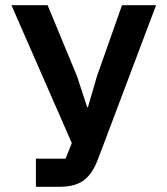

<svg xmlns="http://www.w3.org/2000/svg" viewBox="-20 -718 640 738"><path d="M118 0H206C286 0 328 -26 360 -115L580 -698H449L353 -426L318 -306H315L276 -425L163 -698H24L256 -168L232 -108H118Z"/></svg>

Font: IBM Mono SemiBold
Style: Regular
Weight: 600
Monospace: yes
Designer: Mike Abbink, Paul van der Laan, Pieter van Rosmalen
Foundry: Bold Monday
Version: Version 2.3